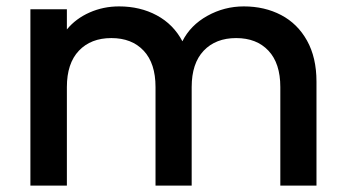

<svg xmlns="http://www.w3.org/2000/svg" viewBox="-20 -580 1079 600"><path d="M969 -325V0H856V-308Q856 -382 819 -421.5Q782 -461 718 -461Q654 -461 616.5 -421.5Q579 -382 579 -308V0H466V-308Q466 -382 429 -421.5Q392 -461 328 -461Q264 -461 226.5 -421.5Q189 -382 189 -308V0H75V-551H189V-488Q217 -522 260 -541Q303 -560 352 -560Q418 -560 470 -532Q522 -504 550 -451Q575 -501 628 -530.5Q681 -560 742 -560Q807 -560 858.5 -533Q910 -506 939.5 -453Q969 -400 969 -325Z"/></svg>

Font: Poppins-Tabular Medium
Style: Regular
Weight: 500
Designer: Ninad Kale (Devanagari), Jonny Pinhorn (Latin)
Foundry: Indian Type Foundry
Version: Version 4.004